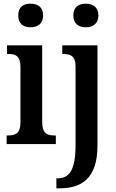

<svg xmlns="http://www.w3.org/2000/svg" viewBox="-20 -782 631 1042"><path d="M146 -634C183 -634 214 -652 214 -698C214 -745 183 -762 146 -762C107 -762 79 -745 79 -698C79 -652 107 -634 146 -634ZM446 -634C482 -634 514 -652 514 -698C514 -745 482 -762 446 -762C408 -762 378 -745 378 -698C378 -652 408 -634 446 -634ZM16 0H283V-47H273C235 -47 209 -59 209 -120V-536H18V-489H29C65 -489 91 -477 91 -420V-117C91 -59 64 -47 26 -47H16ZM286 240H302C423 240 509 187 509 8V-536H318V-489H323C360 -489 390 -480 390 -422V5C390 144 355 186 292 186H286Z"/></svg>

Font: Noto Serif Ethiopic Condensed SemiBold
Style: Regular
Weight: 600
Width: 3
Designer: Monotype Design Team
Foundry: Monotype Imaging Inc.
Version: Version 2.102